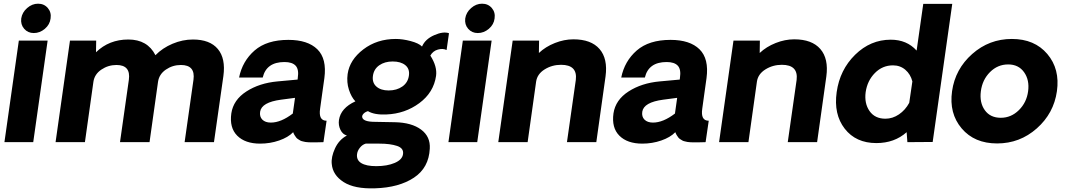

<svg xmlns="http://www.w3.org/2000/svg" viewBox="-20 -770 5785 1040"><path d="M163 -591Q131 -591 111 -614Q91 -637 95 -670Q100 -703 127 -726.5Q154 -750 186 -750Q219 -750 239 -726.5Q259 -703 254 -670Q250 -637 223 -614Q196 -591 163 -591ZM82 -550H238L160 0H4Z M1025 -556Q1117 -556 1160 -504.5Q1203 -453 1190 -358L1139 0H980L1028 -338Q1039 -418 960 -418Q915 -418 878.5 -393Q842 -368 836 -327L790 0H630L678 -338Q689 -418 611 -418Q566 -418 529 -393Q492 -368 486 -327L440 0H281L359 -550H501L500 -487Q571 -556 675 -556Q779 -556 822 -471Q860 -510 914.5 -533Q969 -556 1025 -556Z M1389 8Q1308 8 1265 -35Q1222 -78 1233 -156Q1244 -229 1314.5 -274.5Q1385 -320 1483 -329L1592 -339L1593 -348Q1600 -394 1581.5 -414Q1563 -434 1521 -434Q1423 -434 1403 -350H1275Q1293 -439 1359 -496.5Q1425 -554 1542 -554Q1647 -554 1699 -503Q1751 -452 1737 -347Q1733 -320 1725.5 -265Q1718 -210 1714 -182Q1704 -116 1749 -116L1732 0Q1727 0 1713.5 0.5Q1700 1 1692 1Q1691 1 1678.5 1Q1666 1 1663 1Q1660 1 1649 0.5Q1638 0 1634 -1Q1630 -2 1620.5 -4Q1611 -6 1607 -8.5Q1603 -11 1595.5 -15.5Q1588 -20 1584 -25.5Q1580 -31 1575.5 -38Q1571 -45 1568 -54Q1541 -26 1492 -9Q1443 8 1389 8ZM1447 -106Q1502 -106 1566 -155L1578 -240L1502 -230Q1397 -216 1389 -165Q1385 -138 1401 -122Q1417 -106 1447 -106Z M2012 250Q1900 254 1841 216Q1782 178 1777 118Q1773 81 1794.5 34Q1816 -13 1859 -36Q1836 -42 1824 -67Q1812 -92 1816 -120Q1826 -185 1905 -221Q1883 -244 1870 -284Q1857 -324 1863 -369Q1874 -446 1948 -502.5Q2022 -559 2124 -559Q2161 -559 2204.5 -547.5Q2248 -536 2266 -518Q2283 -558 2332 -579.5Q2381 -601 2412 -590Q2403 -525 2399 -499Q2379 -509 2352 -501.5Q2325 -494 2311 -469Q2349 -410 2342 -359Q2329 -269 2251.5 -211.5Q2174 -154 2073 -150Q2008 -147 1973 -168Q1957 -163 1948.5 -153.5Q1940 -144 1942 -135Q1947 -110 2012 -110L2119 -108Q2210 -106 2261 -68Q2312 -30 2308 35Q2303 139 2222 192.5Q2141 246 2012 250ZM2195 -361Q2200 -397 2175.5 -417Q2151 -437 2107 -437Q2064 -437 2034.5 -416.5Q2005 -396 2000 -359Q1995 -322 2019 -301Q2043 -280 2085 -280Q2129 -280 2159.5 -301.5Q2190 -323 2195 -361ZM2163 65Q2168 33 2131 20.5Q2094 8 2035 8H1961Q1943 13 1929.5 30Q1916 47 1914 65Q1910 97 1937 113.5Q1964 130 2018 130Q2077 130 2118 112.5Q2159 95 2163 65Z M2568 -591Q2536 -591 2516 -614Q2496 -637 2500 -670Q2505 -703 2532 -726.5Q2559 -750 2591 -750Q2624 -750 2644 -726.5Q2664 -703 2659 -670Q2655 -637 2628 -614Q2601 -591 2568 -591ZM2487 -550H2643L2565 0H2409Z M3086 -557Q3182 -557 3227.5 -504.5Q3273 -452 3260 -356L3210 0H3051L3099 -337Q3109 -419 3019 -419Q2970 -419 2930 -394Q2890 -369 2884 -328L2838 0H2679L2757 -550H2900L2899 -483Q2935 -517 2985.5 -537Q3036 -557 3086 -557Z M3459 8Q3378 8 3335 -35Q3292 -78 3303 -156Q3314 -229 3384.5 -274.5Q3455 -320 3553 -329L3662 -339L3663 -348Q3670 -394 3651.5 -414Q3633 -434 3591 -434Q3493 -434 3473 -350H3345Q3363 -439 3429 -496.5Q3495 -554 3612 -554Q3717 -554 3769 -503Q3821 -452 3807 -347Q3803 -320 3795.5 -265Q3788 -210 3784 -182Q3774 -116 3819 -116L3802 0Q3797 0 3783.5 0.5Q3770 1 3762 1Q3761 1 3748.5 1Q3736 1 3733 1Q3730 1 3719 0.5Q3708 0 3704 -1Q3700 -2 3690.5 -4Q3681 -6 3677 -8.5Q3673 -11 3665.5 -15.5Q3658 -20 3654 -25.5Q3650 -31 3645.5 -38Q3641 -45 3638 -54Q3611 -26 3562 -9Q3513 8 3459 8ZM3517 -106Q3572 -106 3636 -155L3648 -240L3572 -230Q3467 -216 3459 -165Q3455 -138 3471 -122Q3487 -106 3517 -106Z M4282 -557Q4378 -557 4423.5 -504.5Q4469 -452 4456 -356L4406 0H4247L4295 -337Q4305 -419 4215 -419Q4166 -419 4126 -394Q4086 -369 4080 -328L4034 0H3875L3953 -550H4096L4095 -483Q4131 -517 4181.5 -537Q4232 -557 4282 -557Z M5138 -749 5032 -1 4895 0 4891 -54Q4825 5 4727 5Q4616 5 4555.5 -73Q4495 -151 4512 -271Q4529 -392 4612 -473.5Q4695 -555 4805 -555Q4892 -555 4945 -496L4981 -749ZM4776 -127Q4815 -127 4849.5 -150.5Q4884 -174 4905 -213L4922 -329Q4912 -368 4884 -392Q4856 -416 4817 -416Q4760 -416 4719 -374.5Q4678 -333 4669 -271Q4661 -210 4690 -168.5Q4719 -127 4776 -127Z M5596 -74.5Q5504 7 5381 7Q5258 7 5189 -74.5Q5120 -156 5137 -276Q5154 -396 5246 -477.5Q5338 -559 5461 -559Q5584 -559 5653 -477.5Q5722 -396 5705 -276Q5688 -156 5596 -74.5ZM5401 -132Q5457 -132 5499 -173.5Q5541 -215 5549 -276Q5557 -337 5527 -379Q5497 -421 5441 -421Q5384 -421 5342.5 -379.5Q5301 -338 5293 -276Q5285 -214 5314.5 -173Q5344 -132 5401 -132Z"/></svg>

Font: Oakes Grotesk Bold
Style: Italic
Weight: 700
Italic angle: -8°
Designer: Samuel Oakes
Foundry: Samuel Oakes
Version: Version 1.000;PS 001.000;hotconv 1.0.88;makeotf.lib2.5.64775